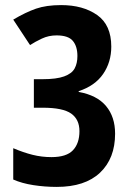

<svg xmlns="http://www.w3.org/2000/svg" viewBox="-20 -815 510 754"><path d="M417 -632Q417 -571 385 -524.5Q353 -478 289 -457V-454Q361 -441 396.5 -398.5Q432 -356 432 -290Q432 -193 373 -137Q314 -81 203 -81Q156 -81 111 -88Q66 -95 32 -110V-233Q72 -216 108 -207Q144 -198 182 -198Q241 -198 266.5 -225Q292 -252 292 -300Q292 -346 259.5 -369Q227 -392 148 -392H113V-504H147Q202 -504 232 -515Q262 -526 273 -546Q284 -566 284 -595Q284 -633 266 -654.5Q248 -676 202 -676Q171 -676 144.5 -663.5Q118 -651 98 -638L32 -738Q81 -767 121.5 -781Q162 -795 220 -795Q306 -795 361.5 -756Q417 -717 417 -632Z"/></svg>

Font: Noto Sans Kannada UI ExtraCondensed
Style: Bold
Weight: 700
Width: 2
Designer: Jelle Bosma - Monotype Design Team
Foundry: Monotype Imaging Inc.
Version: Version 2.005; ttfautohint (v1.8.4.7-5d5b)